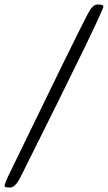

<svg xmlns="http://www.w3.org/2000/svg" viewBox="-29 -736 478 851"><path d="M400.9 -715.8H409.2Q429.2 -715.8 429.2 -707Q429.2 -685.5 61 50.8Q38.6 95.2 14.9 95.2Q-8.8 95.2 -8.8 88.4Q-8.8 78.1 12.7 33.7Q313.5 -586.9 361.3 -676.8Q382.3 -715.8 400.9 -715.8Z"/></svg>

Font: Averia Serif Libre Light
Style: Italic
Weight: 300
Italic angle: -8.5°
Version: Version 1.002